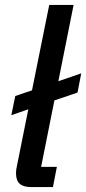

<svg xmlns="http://www.w3.org/2000/svg" viewBox="-20 -760 350 780"><path d="M195 0H107Q75 0 60 -13.5Q45 -27 45 -57Q45 -64 46 -71.5Q47 -79 49 -87L95 -316L26 -292L42 -370L110 -393L180 -740H279L217 -430L310 -462L295 -384L201 -352L147 -82H211Z"/></svg>

Font: IBM Plex Sans Condensed Medium
Style: Italic
Weight: 500
Width: 3
Italic angle: -11°
Designer: Mike Abbink, Paul van der Laan, Pieter van Rosmalen
Foundry: Bold Monday
Version: Version 1.3